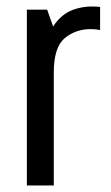

<svg xmlns="http://www.w3.org/2000/svg" viewBox="-20 -569 339 589"><path d="M62.4 0H145V-346.4Q145 -423.9 178.4 -451.8Q211.9 -479.7 258.3 -479.7Q265.4 -479.7 272.7 -479Q280 -478.3 287.1 -476.6V-547.6Q244.1 -552.9 205.9 -539.6Q167.7 -526.3 143 -487.6L124.7 -539.3H62.4Z"/></svg>

Font: Secuela Black
Style: Regular
Weight: 900
Designer: Fernando Haro
Foundry: deFharo
Version: Version 1.704